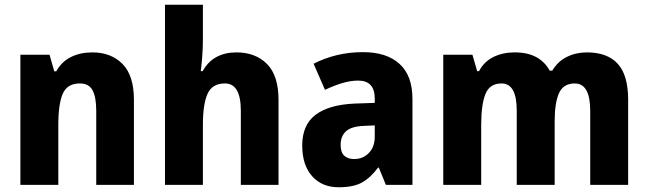

<svg xmlns="http://www.w3.org/2000/svg" viewBox="-20 -780 2734 810"><path d="M369 -559Q449 -559 497 -510Q545 -461 545 -359V0H386V-313Q386 -370 370.5 -399Q355 -428 317 -428Q264 -428 245 -385Q226 -342 226 -253V0H66V-549H189L209 -479H217Q240 -520 279.5 -539.5Q319 -559 369 -559Z M836 -618Q836 -576 833 -539Q830 -502 827 -480H835Q858 -521 894 -540Q930 -559 977 -559Q1058 -559 1106.5 -510Q1155 -461 1155 -359V0H996V-313Q996 -428 929 -428Q875 -428 855.5 -384Q836 -340 836 -254V0H676V-760H836Z M1512 -560Q1611 -560 1665.5 -510.5Q1720 -461 1720 -363V0H1608L1578 -73H1575Q1543 -30 1507 -10Q1471 10 1409 10Q1338 10 1296.5 -37Q1255 -84 1255 -166Q1255 -253 1311 -295.5Q1367 -338 1475 -343L1561 -346V-364Q1561 -440 1491 -440Q1459 -440 1424 -429.5Q1389 -419 1351 -401L1303 -511Q1347 -534 1399.5 -547Q1452 -560 1512 -560ZM1516 -249Q1462 -247 1439.5 -226Q1417 -205 1417 -169Q1417 -137 1432.5 -123Q1448 -109 1474 -109Q1511 -109 1536 -134.5Q1561 -160 1561 -204V-251Z M2456 -559Q2542 -559 2586 -511Q2630 -463 2630 -359V0H2470V-312Q2470 -428 2405 -428Q2357 -428 2338.5 -387.5Q2320 -347 2320 -268V0H2160V-313Q2160 -428 2096 -428Q2046 -428 2028 -383.5Q2010 -339 2010 -252V0H1850V-549H1973L1993 -480H2001Q2022 -520 2061.5 -539.5Q2101 -559 2151 -559Q2206 -559 2242.5 -539Q2279 -519 2299 -482H2310Q2333 -521 2371.5 -540Q2410 -559 2456 -559Z"/></svg>

Font: Noto Sans Telugu SemiCondensed ExtraBold
Style: Regular
Weight: 800
Width: 4
Designer: Jelle Bosma - Monotype Design Team
Foundry: Monotype Imaging Inc.
Version: Version 2.005; ttfautohint (v1.8.4.7-5d5b)